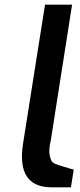

<svg xmlns="http://www.w3.org/2000/svg" viewBox="-20 -803 341 823"><path d="M79 -189 173 -783H289L198 -203Q188 -161 193 -137.5Q198 -114 205.5 -107.5Q213 -101 232 -95Q293 -76 296 -76L284 0H202Q49 0 79 -189Z"/></svg>

Font: Exo
Style: Demi Bold Italic
Weight: 600
Designer: Natanael Gama
Version: Version 1